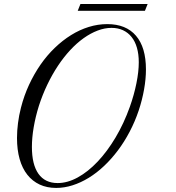

<svg xmlns="http://www.w3.org/2000/svg" viewBox="-20 -904 862 943"><path d="M83 -375.5Q98.1 -434.6 122.8 -487.8Q147.5 -541 179.2 -586.7Q210.9 -632.3 249 -668.9Q287.1 -705.6 329.1 -731.7Q371.1 -757.8 416 -771.7Q460.9 -785.6 506.8 -785.6Q599.1 -785.6 647.9 -728.5Q696.8 -671.4 696.8 -563Q696.8 -516.6 687.7 -465.3Q678.7 -414.1 661.6 -362.3Q643.1 -307.1 616.9 -257.3Q590.8 -207.5 559.1 -165.3Q527.3 -123 491.2 -88.9Q455.1 -54.7 416 -30.8Q377 -6.8 336.4 6.1Q295.9 19 255.9 19Q210.4 19 174.8 2.4Q139.2 -14.2 114.3 -45.7Q89.4 -77.1 76.4 -122.8Q63.5 -168.5 63.5 -226.1Q63.5 -261.7 68.4 -299.6Q73.2 -337.4 83 -375.5ZM263.2 -4.9Q311.5 -4.9 362.1 -32.7Q412.6 -60.5 459.7 -110.4Q506.8 -160.2 547.6 -228.8Q588.4 -297.4 617.7 -379.4Q638.7 -438.5 650.1 -495.4Q661.6 -552.2 661.6 -598.1Q661.6 -637.7 652.6 -669.2Q643.6 -700.7 626.2 -722.4Q608.9 -744.1 584 -755.6Q559.1 -767.1 527.8 -767.1Q494.1 -767.1 459.5 -753.9Q424.8 -740.7 390.9 -716.6Q356.9 -692.4 325 -658Q293 -623.5 264.6 -580.8Q236.3 -538.1 212.4 -488.3Q188.5 -438.5 170.9 -383.8Q154.3 -330.6 145.5 -279.1Q136.7 -227.5 136.7 -182.6Q136.7 -95.7 168.9 -50.3Q201.2 -4.9 263.2 -4.9ZM375 -884.3H705.1L691.9 -851.1H361.8Z"/></svg>

Font: Petit Formal Script
Style: Regular
Weight: 400
Version: Version 1.001; ttfautohint (v0.8) -G 200 -r 50